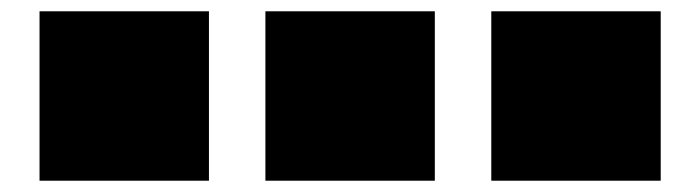

<svg xmlns="http://www.w3.org/2000/svg" viewBox="-20 -500 1240 340"><path d="M50 -180H350V-480H50Z M450 -180H750V-480H450Z M850 -180H1150V-480H850Z"/></svg>

Font: text-security-square
Style: Regular
Weight: 400
Monospace: yes
Foundry: Oskari Noppa
Version: Version 3.000;hotconv 1.0.118;makeotfexe 2.5.65603